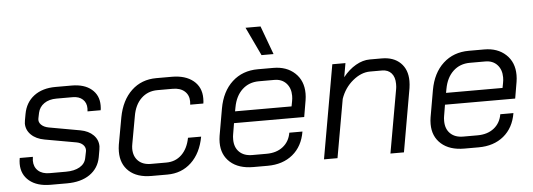

<svg xmlns="http://www.w3.org/2000/svg" viewBox="-49 -871 2829 1019"><g transform="rotate(-5 1366.0 -362.0)"><path d="M29 -117Q29 -132 32 -148H102Q100 -134 100 -128Q100 -94 122 -74Q144 -54 183 -54H270Q315 -54 343.5 -70.5Q372 -87 378 -117L385 -151Q386 -154 386 -159Q386 -176 373.5 -188Q361 -200 340 -204L172 -234Q127 -242 101 -267.5Q75 -293 75 -328Q75 -333 77 -345L83 -378Q94 -439 139 -473Q184 -507 254 -507H340Q407 -507 445.5 -475Q484 -443 484 -389Q484 -372 482 -363H412Q413 -368 413 -379Q413 -409 393.5 -427Q374 -445 340 -445H254Q214 -445 188 -427Q162 -409 155 -378L149 -349Q145 -330 159 -315.5Q173 -301 199 -296L366 -266Q409 -258 434 -233Q459 -208 459 -173Q459 -167 457 -155L450 -115Q439 -57 392 -24.5Q345 8 270 8H183Q111 8 70 -26Q29 -60 29 -117Z M559 -135Q559 -153 562 -172L588 -316Q605 -406 658.5 -456.5Q712 -507 791 -507H873Q946 -507 988 -472.5Q1030 -438 1030 -379Q1030 -361 1028 -351H958Q959 -357 959 -368Q959 -402 936 -422.5Q913 -443 873 -443H791Q740 -443 705 -409.5Q670 -376 660 -316L634 -172Q631 -157 631 -145Q631 -104 655.5 -80Q680 -56 723 -56H805Q854 -56 887 -88Q920 -120 931 -177H1001Q985 -90 933 -41Q881 8 805 8H720Q644 8 601.5 -30.5Q559 -69 559 -135Z M1096 -137Q1096 -155 1099 -173L1124 -316Q1140 -406 1195 -456.5Q1250 -507 1332 -507H1414Q1485 -507 1529 -466Q1573 -425 1573 -357Q1573 -339 1570 -321L1555 -233H1181L1171 -173Q1169 -164 1169 -147Q1169 -105 1194 -80.5Q1219 -56 1263 -56H1339Q1392 -56 1426.5 -83Q1461 -110 1469 -157H1539Q1526 -79 1473 -35.5Q1420 8 1339 8H1263Q1185 8 1140.5 -31.5Q1096 -71 1096 -137ZM1493 -295 1498 -321Q1501 -336 1501 -351Q1501 -392 1477.5 -417.5Q1454 -443 1414 -443H1332Q1279 -443 1243 -409.5Q1207 -376 1196 -316L1192 -295ZM1286 -732H1366L1422 -580H1358Z M1728 -499H1798L1785 -425Q1816 -464 1853.5 -485.5Q1891 -507 1928 -507H1992Q2055 -507 2091.5 -471.5Q2128 -436 2128 -375Q2128 -357 2125 -337L2066 0H1994L2054 -339Q2056 -348 2056 -366Q2056 -402 2038 -422.5Q2020 -443 1988 -443H1924Q1877 -443 1832 -406Q1787 -369 1767 -311L1712 0H1640Z M2220 -137Q2220 -155 2223 -173L2248 -316Q2264 -406 2319 -456.5Q2374 -507 2456 -507H2538Q2609 -507 2653 -466Q2697 -425 2697 -357Q2697 -339 2694 -321L2679 -233H2305L2295 -173Q2293 -164 2293 -147Q2293 -105 2318 -80.5Q2343 -56 2387 -56H2463Q2516 -56 2550.5 -83Q2585 -110 2593 -157H2663Q2650 -79 2597 -35.5Q2544 8 2463 8H2387Q2309 8 2264.5 -31.5Q2220 -71 2220 -137ZM2617 -295 2622 -321Q2625 -336 2625 -351Q2625 -392 2601.5 -417.5Q2578 -443 2538 -443H2456Q2403 -443 2367 -409.5Q2331 -376 2320 -316L2316 -295Z"/></g></svg>

Font: Bai Jamjuree
Style: Italic
Weight: 400
Italic angle: -10°
Version: Version 1.000; ttfautohint (v1.6)